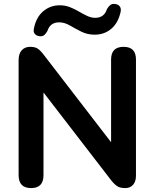

<svg xmlns="http://www.w3.org/2000/svg" viewBox="-20 -952 789 980"><path d="M184 -767Q168 -768 158.5 -778Q149 -788 153 -806Q164 -863 200 -894Q236 -925 285 -925Q313 -925 337 -915.5Q361 -906 383 -893Q405 -880 425.5 -870.5Q446 -861 466 -861Q512 -861 526 -906Q534 -919 542.5 -926Q551 -933 564 -932Q581 -931 590 -921Q599 -911 596 -893Q584 -836 548.5 -805.5Q513 -775 463 -775Q426 -775 395 -790.5Q364 -806 336.5 -822Q309 -838 282 -838Q236 -838 222 -794Q215 -781 206.5 -773.5Q198 -766 184 -767ZM139 8Q75 8 75 -58V-644Q75 -678 91 -695.5Q107 -713 134 -713Q158 -713 172 -704Q186 -695 202 -674L547 -226V-648Q547 -713 611 -713Q674 -713 674 -648V-55Q674 -26 659.5 -9Q645 8 619 8Q594 8 579.5 -1Q565 -10 548 -31L202 -480V-58Q202 8 139 8Z"/></svg>

Font: Chiron GoRound TC SB
Style: Regular
Weight: 500
Designer: Ryoko NISHIZUKA 西塚涼子 (kana, bopomofo & ideographs); Paul D. Hunt (Latin, Greek & Cyrillic); Sandoll Communications 산돌커뮤니
Foundry: Adobe
Version: Version 1.000;hotconv 1.1.1;makeotfexe 2.6.0